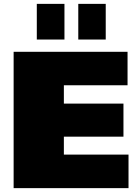

<svg xmlns="http://www.w3.org/2000/svg" viewBox="-20 -966 708 986"><path d="M251 -172H640V0H50V-700H635V-528H251L308 -660V-342L251 -434H614V-264H251L308 -356V-40ZM311 -946V-763H169V-946ZM523 -946V-763H382V-946Z"/></svg>

Font: Pathway Extreme 28pt Black
Style: Regular
Weight: 900
Designer: Eduardo Rodriguez Tunni
Foundry: Eduardo Rodriguez Tunni
Version: Version 1.001;gftools[0.9.26]